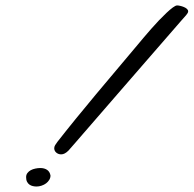

<svg xmlns="http://www.w3.org/2000/svg" viewBox="-20 -680 706 700"><path d="M641.6 -605.5Q565.4 -517.6 507.1 -450.7Q448.7 -383.8 405.8 -334Q362.8 -284.2 333 -250Q303.2 -215.8 283.9 -193.4Q264.6 -170.9 253.9 -158.7Q243.2 -146.5 237.8 -140.4Q232.4 -134.3 231.2 -132.8Q230 -131.3 229.5 -130.9Q215.8 -117.2 203.1 -117.2Q192.9 -117.2 185.3 -123.5Q177.7 -129.9 177.7 -139.6Q177.7 -145 180.9 -150.6Q184.1 -156.2 189.5 -163.1Q223.1 -206.1 258.1 -249Q293 -292 329.6 -335.7Q366.2 -379.4 404.5 -424.8Q442.9 -470.2 483.4 -518.6Q492.2 -529.3 504.6 -543.9Q517.1 -558.6 531 -574.5Q544.9 -590.3 559.3 -605.5Q573.7 -620.6 586.7 -632.8Q599.6 -645 609.9 -652.6Q620.1 -660.2 626 -660.2Q629.9 -660.2 636.7 -658.7Q643.6 -657.2 650.1 -654.5Q656.7 -651.9 661.4 -647.7Q666 -643.6 666 -638.7Q666 -633.3 658.9 -625Q651.9 -616.7 641.6 -605.5ZM164.1 -40Q164.1 -31.7 159.7 -24.4Q155.3 -17.1 148.2 -11.7Q141.1 -6.3 131.8 -3.2Q122.6 0 113.3 0Q106.4 0 99.9 -1.5Q93.3 -2.9 87.6 -6.8Q82 -10.7 78.6 -17.3Q75.2 -23.9 75.2 -34.2Q75.2 -43 80.1 -49.3Q85 -55.7 92.3 -59.6Q99.6 -63.5 108.9 -65.4Q118.2 -67.4 127 -67.4Q141.6 -67.4 151.6 -60.8Q161.6 -54.2 164.1 -40Z"/></svg>

Font: Meie Script
Style: Regular
Weight: 400
Version: Version 1.001